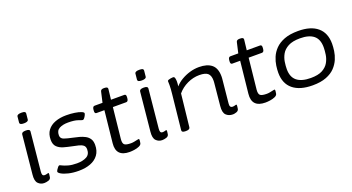

<svg xmlns="http://www.w3.org/2000/svg" viewBox="-49 -1260 3351 1830"><g transform="rotate(-20 1627.0 -345.0)"><path d="M166 6Q130 6 105 -19.5Q80 -45 87 -109L126 -503Q129 -525 168 -525H172Q211 -525 210 -503L171 -107Q169 -84 174.5 -74Q180 -64 195 -64Q209 -64 218.5 -67.5Q228 -71 232 -71Q238 -71 238 -63Q238 -62 237.5 -53Q237 -44 234 -27Q230 -8 208 -1Q186 6 166 6ZM178 -595Q154 -595 144.5 -601Q135 -607 136 -617L142 -677Q144 -699 189 -699Q213 -699 222 -693.5Q231 -688 230 -677L224 -617Q222 -595 178 -595Z M516 9Q458 9 412.5 -2Q367 -13 342 -28Q317 -43 318 -54Q319 -60 326 -72Q333 -84 342 -94Q351 -104 358 -104Q362 -104 381.5 -94Q401 -84 436.5 -74Q472 -64 523 -64Q582 -64 620.5 -84.5Q659 -105 659 -157Q659 -184 643 -197.5Q627 -211 598.5 -218.5Q570 -226 532 -233Q492 -241 453 -252Q414 -263 388.5 -287.5Q363 -312 363 -360Q363 -418 391 -455.5Q419 -493 468.5 -511.5Q518 -530 581 -530Q627 -530 666.5 -524Q706 -518 730.5 -508Q755 -498 754 -487Q753 -479 746.5 -466Q740 -453 731.5 -443Q723 -433 716 -433Q710 -433 674.5 -446Q639 -459 574 -459Q521 -459 486 -440.5Q451 -422 451 -374Q451 -341 483.5 -329.5Q516 -318 570 -307Q600 -301 631 -292.5Q662 -284 688 -270Q714 -256 729.5 -232.5Q745 -209 745 -171Q745 -110 715.5 -70Q686 -30 634.5 -10.5Q583 9 516 9Z M1033 6Q893 6 907 -128L941 -451H861Q841 -451 844 -481L845 -493Q848 -523 868 -523H948L972 -628Q976 -650 1005 -650H1013Q1049 -650 1046 -628L1034 -523H1169Q1189 -523 1186 -493L1185 -481Q1182 -451 1162 -451H1027L994 -138Q990 -95 1007 -81.5Q1024 -68 1073 -68Q1089 -68 1106 -71.5Q1123 -75 1136.5 -78Q1150 -81 1153 -81Q1159 -81 1159 -73Q1159 -70 1158.5 -59.5Q1158 -49 1155 -37Q1151 -21 1129.5 -11.5Q1108 -2 1081 2Q1054 6 1033 6Z M1362 6Q1326 6 1301 -19.5Q1276 -45 1283 -109L1322 -503Q1325 -525 1364 -525H1368Q1407 -525 1406 -503L1367 -107Q1365 -84 1370.5 -74Q1376 -64 1391 -64Q1405 -64 1414.5 -67.5Q1424 -71 1428 -71Q1434 -71 1434 -63Q1434 -62 1433.5 -53Q1433 -44 1430 -27Q1426 -8 1404 -1Q1382 6 1362 6ZM1374 -595Q1350 -595 1340.5 -601Q1331 -607 1332 -617L1338 -677Q1340 -699 1385 -699Q1409 -699 1418 -693.5Q1427 -688 1426 -677L1420 -617Q1418 -595 1374 -595Z M2080 6Q2037 6 2011 -20Q1985 -46 1992 -112L2013 -329Q2014 -338 2014.5 -346.5Q2015 -355 2015 -362Q2015 -411 1990.5 -433.5Q1966 -456 1904 -456Q1842 -456 1782.5 -428Q1723 -400 1682 -351L1646 -20Q1643 2 1604 2H1600Q1561 2 1563 -21L1600 -373Q1606 -427 1606 -463Q1606 -477 1605.5 -486Q1605 -495 1605 -502Q1605 -510 1615.5 -514Q1626 -518 1639.5 -520Q1653 -522 1662 -522Q1676 -522 1680 -506Q1684 -490 1684 -470Q1684 -450 1680 -423Q1708 -455 1748 -478.5Q1788 -502 1834 -515.5Q1880 -529 1927 -529Q2010 -529 2055 -492Q2100 -455 2100 -372Q2100 -364 2099.5 -355.5Q2099 -347 2098 -339L2075 -107Q2070 -64 2101 -64Q2115 -64 2124.5 -67.5Q2134 -71 2138 -71Q2144 -71 2144 -63Q2144 -62 2143.5 -53Q2143 -44 2140 -27Q2136 -8 2115 -1Q2094 6 2080 6Z M2410 6Q2270 6 2284 -128L2318 -451H2238Q2218 -451 2221 -481L2222 -493Q2225 -523 2245 -523H2325L2349 -628Q2353 -650 2382 -650H2390Q2426 -650 2423 -628L2411 -523H2546Q2566 -523 2563 -493L2562 -481Q2559 -451 2539 -451H2404L2371 -138Q2367 -95 2384 -81.5Q2401 -68 2450 -68Q2466 -68 2483 -71.5Q2500 -75 2513.5 -78Q2527 -81 2530 -81Q2536 -81 2536 -73Q2536 -70 2535.5 -59.5Q2535 -49 2532 -37Q2528 -21 2506.5 -11.5Q2485 -2 2458 2Q2431 6 2410 6Z M2889 6Q2760 6 2690 -51.5Q2620 -109 2620 -219Q2620 -250 2625.5 -290Q2631 -330 2648.5 -372Q2666 -414 2700.5 -449.5Q2735 -485 2791.5 -507Q2848 -529 2933 -529Q3060 -529 3128.5 -471.5Q3197 -414 3197 -304Q3197 -273 3191.5 -232.5Q3186 -192 3168.5 -150.5Q3151 -109 3117.5 -73.5Q3084 -38 3028 -16Q2972 6 2889 6ZM2896 -66Q2971 -66 3014 -89.5Q3057 -113 3077.5 -149.5Q3098 -186 3104 -226.5Q3110 -267 3110 -300Q3110 -381 3063.5 -419Q3017 -457 2926 -457Q2850 -457 2805.5 -433Q2761 -409 2740.5 -372.5Q2720 -336 2714 -296Q2708 -256 2708 -223Q2708 -143 2755.5 -104.5Q2803 -66 2896 -66Z"/></g></svg>

Font: Asap Expanded Expanded Regular
Style: Italic
Weight: 400
Width: 7
Italic angle: -6°
Designer: Pablo Cosgaya
Foundry: Omnibus-Type
Version: Version 3.001; ttfautohint (v1.8.4.7-5d5b)